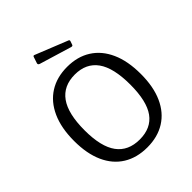

<svg xmlns="http://www.w3.org/2000/svg" viewBox="-261 -1120 1286 1286"><g transform="rotate(-45 382.0 -477.0)"><path d="M382.3 10Q283.9 10 212.7 -34Q141.5 -77.9 103.3 -162.3Q65.1 -246.8 65.1 -367.6Q65.1 -490.1 103.9 -576.1Q142.7 -662.1 214 -707Q285.2 -752 383 -752Q480.9 -752 551.6 -707Q622.3 -662.1 660.6 -576.8Q699 -491.5 699 -369Q699 -248.2 660.8 -163.6Q622.6 -78.9 551.5 -34.5Q480.4 10 382.3 10ZM383.8 -63.4Q491.5 -63.4 545.1 -137.6Q598.7 -211.9 598.7 -368.2Q598.7 -527 544.3 -603.1Q489.8 -679.2 383 -679.2Q275.3 -679.2 220.3 -602.7Q165.3 -526.2 165.3 -368.2Q165.3 -212.7 220.4 -138Q275.4 -63.4 383.8 -63.4ZM272.4 -957.5Q275.8 -966.1 284 -963L515.8 -870.1Q524 -867 520.2 -856.2L512.4 -833.5Q510.6 -827.9 507.1 -826.3Q503.7 -824.8 496.4 -826.3L267.8 -895.4Q253.1 -900.2 257.5 -912.9Z"/></g></svg>

Font: Libre Franklin Thin
Style: Regular
Weight: 100
Designer: Pablo Impallari, Rodrigo Fuenzalida, Nhung Nguyen
Foundry: Impallari Type
Version: Version 3.000